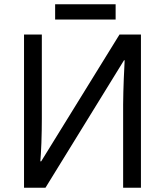

<svg xmlns="http://www.w3.org/2000/svg" viewBox="-20 -875 767 895"><path d="M92 -714H175V-322Q175 -297 174.5 -267.5Q174 -238 173 -209Q172 -180 170.5 -157.5Q169 -135 168 -123H172L537 -714H637V0H554V-388Q554 -415 555 -446.5Q556 -478 557 -507.5Q558 -537 559.5 -560Q561 -583 561 -594H558L192 0H92ZM519 -855V-784H237V-855Z"/></svg>

Font: Noto Sans Display
Style: Regular
Weight: 400
Designer: Monotype Design Team
Foundry: Monotype Imaging Inc.
Version: Version 2.003